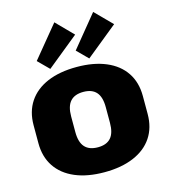

<svg xmlns="http://www.w3.org/2000/svg" viewBox="-146 -1153 1124 1280"><g transform="rotate(-15 415.5 -513.0)"><path d="M416 13Q298 13 213.5 -23Q129 -59 84 -126.5Q39 -194 39 -288V-412Q39 -506 84 -573.5Q129 -641 213.5 -677Q298 -713 416 -713Q533 -713 618 -677Q703 -641 748 -573.5Q793 -506 793 -412V-288Q793 -194 748 -126.5Q703 -59 618 -23Q533 13 416 13ZM416 -159Q476 -159 505.5 -192.5Q535 -226 535 -296V-404Q535 -474 505.5 -507.5Q476 -541 416 -541Q356 -541 326 -507.5Q296 -474 296 -404V-296Q296 -226 326 -192.5Q356 -159 416 -159ZM463 -924 244 -746 170 -820 350 -1039ZM732 -924 513 -746 439 -820 618 -1039Z"/></g></svg>

Font: Pathway Extreme 28pt Black
Style: Regular
Weight: 900
Designer: Eduardo Rodriguez Tunni
Foundry: Eduardo Rodriguez Tunni
Version: Version 1.001;gftools[0.9.26]